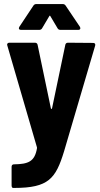

<svg xmlns="http://www.w3.org/2000/svg" viewBox="-20 -725 491 944"><path d="M83 -578H172C178 -578 184 -580 187 -586L222 -645C224 -649 226 -649 228 -645L263 -586C266 -580 272 -578 278 -578H365C371 -578 375 -581 375 -586C375 -588 374 -591 373 -593L303 -697C300 -702 295 -705 289 -705H158C152 -705 147 -702 144 -697L75 -593C70 -585 74 -578 83 -578ZM44 199H50C219 199 254 153 295 19L448 -501C450 -509 446 -514 438 -514L314 -515C307 -515 302 -511 301 -504L236 -193C235 -188 231 -188 230 -193L165 -504C164 -511 159 -515 152 -515H26C19 -515 15 -511 15 -505C15 -504 16 -502 16 -501L161 -3C162 0 162 1 162 3C151 70 119 82 48 83C41 83 37 88 37 95V187C37 194 40 199 44 199Z"/></svg>

Font: Barlow Semi Condensed
Style: Bold
Weight: 700
Width: 4
Designer: Jeremy Tribby
Foundry: Tribby Type
Version: Version 1.422;hotconv 1.0.109;makeotfexe 2.5.65596